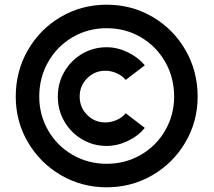

<svg xmlns="http://www.w3.org/2000/svg" viewBox="-20 -791 909 817"><path d="M47 -380Q47 -488 98.5 -577.5Q150 -667 238.5 -719Q327 -771 434 -771Q541 -771 629.5 -719Q718 -667 769.5 -577.5Q821 -488 821 -380Q821 -274 769 -185.5Q717 -97 628.5 -45.5Q540 6 434 6Q328 6 239.5 -45.5Q151 -97 99 -185.5Q47 -274 47 -380ZM721 -380Q721 -461 683 -527.5Q645 -594 579.5 -632.5Q514 -671 434 -671Q354 -671 288.5 -632.5Q223 -594 185 -527.5Q147 -461 147 -380Q147 -302 185 -236Q223 -170 289 -132Q355 -94 434 -94Q513 -94 579 -132Q645 -170 683 -236Q721 -302 721 -380ZM226 -380Q226 -438 254 -486Q282 -534 329.5 -562Q377 -590 434 -590Q479 -590 523 -569Q567 -548 596 -513L515 -451Q499 -470 475.5 -480Q452 -490 428 -490Q383 -490 351 -458Q319 -426 319 -380Q319 -334 351 -302Q383 -270 428 -270Q452 -270 475.5 -280Q499 -290 515 -309L596 -247Q568 -212 523.5 -191Q479 -170 434 -170Q377 -170 329.5 -198Q282 -226 254 -274Q226 -322 226 -380Z"/></svg>

Font: Open Sauce Sans Black Italic
Style: Regular
Weight: 900
Italic angle: -10°
Designer: Alfredo Marco Pradil
Foundry: Creative Sauce Fz LLC
Version: Version 1.477